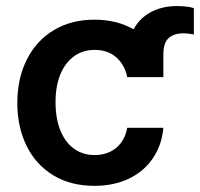

<svg xmlns="http://www.w3.org/2000/svg" viewBox="-20 -602 659 633"><path d="M399.4 -347.7Q391.6 -387.7 363.8 -412.6Q335.9 -437.5 292 -437.5Q253.4 -437.5 224.4 -416.7Q195.3 -396 179.2 -357.2Q163.1 -318.4 163.1 -265.6Q163.1 -211.4 179 -172.1Q194.8 -132.8 223.9 -111.8Q252.9 -90.8 292 -90.8Q334 -90.8 362.8 -114.3Q391.6 -137.7 399.4 -180.7H518.6Q513.7 -124.5 484.6 -81.1Q455.6 -37.6 405.8 -13.4Q356 10.7 291 10.7Q213.4 10.7 156 -23.9Q98.6 -58.6 67.9 -120.6Q37.1 -182.6 37.1 -262.7Q37.1 -343.3 68.4 -405.5Q99.6 -467.8 157 -502.4Q214.4 -537.1 291 -537.1Q365.2 -537.1 420.4 -505.4Q440.4 -542.5 477.8 -562.3Q515.1 -582 562.5 -582Q598.6 -582 619.1 -575.2V-488.3Q599.6 -492.2 585.9 -492.2Q552.7 -492.2 535.6 -476.1Q518.6 -460 518.6 -422.9V-347.7Z"/></svg>

Font: Pretendard Std SemiBold
Style: Regular
Weight: 600
Designer: Base glyphs from Inter by Rasmus Andersson; Hangeul glyphs from Noto Sans CJK(Source Han Sans) by Jang Soo-young and Kan
Foundry: Kil Hyung-jin
Version: Version 1.309